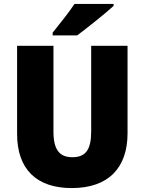

<svg xmlns="http://www.w3.org/2000/svg" viewBox="-20 -947 735 977"><path d="M558 -917V-927H359C330 -882 282 -824 248 -781V-767H373C425 -806 518 -880 558 -917ZM629 -269V-714H444V-278C444 -184 415 -147 348 -147C284 -147 252 -184 252 -277V-714H67V-265C67 -87 165 10 345 10C533 10 629 -94 629 -269Z"/></svg>

Font: Noto Sans Kannada SemiCondensed Black
Style: Regular
Weight: 900
Width: 4
Designer: Jelle Bosma - Monotype Design Team
Foundry: Monotype Imaging Inc.
Version: Version 2.005